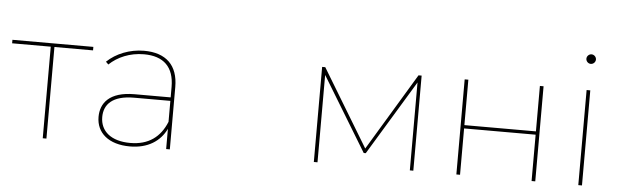

<svg xmlns="http://www.w3.org/2000/svg" viewBox="-51 -874 3352 1040"><g transform="rotate(5 1625.5 -354.5)"><path d="M226 -498H436V-517H-4V-498H206V0H226Z M877 -148C843 -64 780 -16 680 -16C577 -16 517 -65 517 -143C517 -212 563 -262 680 -262H877ZM680 3C777 3 844 -41 877 -110V0H897V-339C897 -457 832 -520 712 -520C634 -520 560 -490 511 -443L525 -429C570 -472 636 -501 713 -501C820 -501 877 -446 877 -338V-281H681C543 -281 497 -216 497 -142C497 -55 564 3 680 3Z M1700 -475 1945 -72H1956L2202 -478V0H2221V-517H2204L1951 -97L1697 -517H1680V0H1700Z M2475 0V-252H2864V0H2884V-517H2864V-270H2475V-517H2455V0Z M3138 0V-517H3118V0ZM3128 -660C3142 -660 3154 -672 3154 -686C3154 -700 3142 -712 3128 -712C3114 -712 3102 -700 3102 -686C3102 -672 3114 -660 3128 -660Z"/></g></svg>

Font: Montserrat-Alt1 Thin
Style: Regular
Weight: 100
Designer: Differentunic
Foundry: Differentunic
Version: Version 7.222